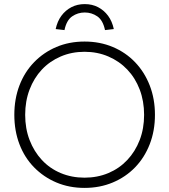

<svg xmlns="http://www.w3.org/2000/svg" viewBox="-20 -908 827 938"><path d="M50 -347Q50 -425 75 -490.5Q100 -556 146.5 -604Q193 -652 255.5 -678.5Q318 -705 393 -705Q468 -705 531 -678.5Q594 -652 640 -604Q686 -556 711.5 -490.5Q737 -425 737 -347Q737 -269 711.5 -203.5Q686 -138 640 -90.5Q594 -43 531 -16.5Q468 10 393 10Q318 10 255.5 -16.5Q193 -43 146.5 -90.5Q100 -138 75 -203.5Q50 -269 50 -347ZM684 -347Q684 -414 662.5 -470.5Q641 -527 602 -568Q563 -609 509.5 -632Q456 -655 393 -655Q330 -655 276.5 -632Q223 -609 184.5 -568Q146 -527 124.5 -470.5Q103 -414 103 -347Q103 -280 124.5 -224Q146 -168 184.5 -126.5Q223 -85 276.5 -62.5Q330 -40 393 -40Q456 -40 509.5 -62.5Q563 -85 602 -126.5Q641 -168 662.5 -224Q684 -280 684 -347ZM252 -766Q260 -804 280 -831Q300 -858 329 -873Q358 -888 394 -888Q430 -888 459 -873Q488 -858 508 -831Q528 -804 536 -766L493 -761Q483 -809 455.5 -828Q428 -847 394 -847Q360 -847 332.5 -828Q305 -809 295 -761Z"/></svg>

Font: Mach ExtraLight
Style: Regular
Weight: 250
Version: Version 1.002